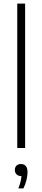

<svg xmlns="http://www.w3.org/2000/svg" viewBox="-20 -828 237 1074"><path d="M76.5 0V-808H120.5V0ZM82.5 226Q91 205 95 188.2Q99 171.5 100 157H98.5Q82.5 157 72.8 147.5Q63 138 63 122.5Q63 108 72 98.8Q81 89.5 96.5 89.5Q134 89.5 134 135.5Q134 154 128.2 178.5Q122.5 203 111 226Z"/></svg>

Font: Encode Sans SmCnd XLt
Style: Regular
Weight: 200
Width: 4
Designer: Multiple Designers
Foundry: Impallari Type
Version: Version 3.002; ttfautohint (v1.8.3) -l 8 -r 50 -G 200 -x 14 